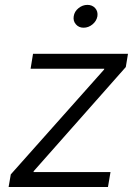

<svg xmlns="http://www.w3.org/2000/svg" viewBox="-20 -752 558 772"><path d="M14.6 0 23.4 -50.8 398.4 -472.2 399.4 -475.6H103L112.8 -535.6H494.6L485.8 -482.4L115.7 -64L114.7 -60.1H424.3L414.1 0ZM315.9 -640.6Q296.9 -640.6 285.2 -654.1Q273.4 -667.5 276.4 -686.5Q279.3 -706.1 295.7 -719.2Q312 -732.4 331.5 -732.4Q351.1 -732.4 362.8 -719.2Q374.5 -706.1 371.6 -686.5Q368.2 -667.5 352.1 -654.1Q335.9 -640.6 315.9 -640.6Z"/></svg>

Font: Inter 20pt Light
Style: Italic
Weight: 300
Italic angle: -9.3988°
Version: Version 4.001;git-66647c0bb